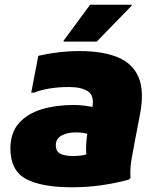

<svg xmlns="http://www.w3.org/2000/svg" viewBox="-20 -780 664 812"><path d="M284 12Q155 12 89.5 -23.5Q24 -59 24 -152Q24 -218 59.5 -258.5Q95 -299 155.5 -317.5Q216 -336 292 -336Q313 -336 334 -333.5Q355 -331 371 -328Q379 -376 351.5 -394Q324 -412 272 -412Q227 -412 188.5 -405.5Q150 -399 124 -388H112L142 -544Q180 -553 225.5 -558.5Q271 -564 316 -564Q414 -564 477.5 -538Q541 -512 566 -453.5Q591 -395 572 -296L552 -192Q545 -154 537 -110.5Q529 -67 532 -28L524 -20Q467 -5 408.5 3.5Q350 12 284 12ZM216 -166Q216 -139 236 -129.5Q256 -120 292 -120Q301 -120 316.5 -121.5Q332 -123 345 -127Q343 -147 344.5 -170Q346 -193 349 -214Q331 -220 300 -220Q264 -220 240 -206.5Q216 -193 216 -166ZM249 -604V-608L361 -760H537V-756L389 -604Z"/></svg>

Font: Kufam Black
Style: Italic
Weight: 900
Italic angle: -11°
Designer: Artur Schmal
Foundry: Original Type
Version: Version 1.301; ttfautohint (v1.8.3)